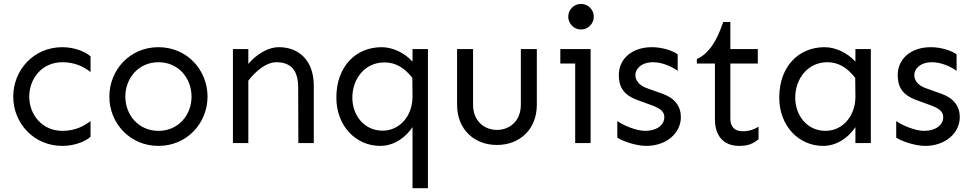

<svg xmlns="http://www.w3.org/2000/svg" viewBox="-20 -743 5043 997"><path d="M303.7 -498C155.3 -498 48.8 -379.9 48.8 -241.2C48.8 -103.5 155.3 14.6 303.7 14.6C375 14.6 430.7 -13.7 450.2 -33.2V-114.3C414.1 -86.9 369.1 -63.5 303.7 -63.5C199.2 -63.5 131.8 -147.5 131.8 -241.2C131.8 -335.9 199.2 -419.9 303.7 -419.9C369.1 -419.9 414.1 -396.5 450.2 -369.1V-450.2C430.7 -468.8 375 -498 303.7 -498Z M802.7 -498C654.3 -498 547.9 -379.9 547.9 -241.2C547.9 -103.5 654.3 14.6 802.7 14.6C951.2 14.6 1057.6 -103.5 1057.6 -241.2C1057.6 -379.9 951.2 -498 802.7 -498ZM802.7 -419.9C908.2 -419.9 974.6 -335.9 974.6 -241.2C974.6 -147.5 908.2 -63.5 802.7 -63.5C698.2 -63.5 630.9 -147.5 630.9 -241.2C630.9 -335.9 698.2 -419.9 802.7 -419.9Z M1189.5 -488.3V0H1269.5V-324.2C1308.6 -375 1363.3 -419.9 1415 -419.9C1492.2 -419.9 1528.3 -375 1528.3 -290L1529.3 0H1609.4V-297.9C1609.4 -432.6 1528.3 -498 1428.7 -498C1362.3 -498 1300.8 -449.2 1269.5 -411.1V-488.3Z M1976.6 -418.9C2036.1 -418.9 2081.1 -389.6 2121.1 -338.9L2122.1 -245.1V-240.2C2122.1 -142.6 2056.6 -64.5 1966.8 -64.5C1872.1 -64.5 1809.6 -142.6 1809.6 -236.3C1809.6 -331.1 1872.1 -418.9 1976.6 -418.9ZM1961.9 -498C1828.1 -498 1726.6 -398.4 1726.6 -236.3C1726.6 -87.9 1829.1 14.6 1954.1 14.6C2028.3 14.6 2087.9 -31.2 2122.1 -83V234.4H2202.1V-488.3H2122.1V-422.9C2080.1 -469.7 2017.6 -498 1961.9 -498Z M2684.6 -488.3V-199.2C2684.6 -114.3 2626 -68.4 2560.5 -68.4C2495.1 -68.4 2436.5 -114.3 2436.5 -199.2V-488.3H2353.5V-199.2C2353.5 -70.3 2443.4 9.8 2560.5 9.8C2677.7 9.8 2767.6 -70.3 2767.6 -199.2V-488.3Z M2997.1 -722.7C2959 -722.7 2930.7 -691.4 2930.7 -656.2C2930.7 -622.1 2959 -589.8 2997.1 -589.8C3035.2 -589.8 3063.5 -622.1 3063.5 -656.2C3063.5 -691.4 3035.2 -722.7 2997.1 -722.7ZM2889.6 -488.3V-413.1H2966.8V0H3046.9V-488.3Z M3365.2 -498C3260.7 -498 3193.4 -436.5 3193.4 -353.5C3193.4 -297.9 3211.9 -252.9 3287.1 -224.6L3359.4 -198.2C3405.3 -181.6 3429.7 -166 3429.7 -134.8C3429.7 -94.7 3391.6 -63.5 3330.1 -63.5C3281.2 -63.5 3212.9 -94.7 3185.5 -114.3V-28.3C3208 -12.7 3279.3 14.6 3335.9 14.6C3441.4 14.6 3515.6 -52.7 3515.6 -134.8C3515.6 -190.4 3484.4 -233.4 3420.9 -255.9L3338.9 -285.2C3294.9 -300.8 3279.3 -329.1 3279.3 -353.5C3279.3 -384.8 3309.6 -419.9 3371.1 -419.9C3420.9 -419.9 3471.7 -395.5 3499 -375V-460.9C3476.6 -477.5 3422.9 -498 3365.2 -498Z M3735.4 -628.9C3703.1 -532.2 3662.1 -464.8 3598.6 -436.5V-413.1H3692.4V-123C3692.4 -40 3735.4 14.6 3818.4 14.6C3868.2 14.6 3892.6 1 3918.9 -19.5V-85C3899.4 -73.2 3875 -61.5 3835.9 -61.5C3793 -61.5 3772.5 -86.9 3772.5 -127V-413.1H3915V-488.3H3772.5V-628.9Z M4276.4 -419.9C4335.9 -419.9 4380.9 -389.6 4420.9 -338.9L4421.9 -245.1V-240.2C4421.9 -141.6 4356.4 -63.5 4266.6 -63.5C4171.9 -63.5 4109.4 -142.6 4109.4 -236.3C4109.4 -331.1 4171.9 -419.9 4276.4 -419.9ZM4261.7 -498C4127.9 -498 4026.4 -398.4 4026.4 -236.3C4026.4 -87.9 4128.9 14.6 4253.9 14.6C4328.1 14.6 4387.7 -31.2 4421.9 -83V0H4502V-488.3H4421.9V-422.9C4379.9 -469.7 4317.4 -498 4261.7 -498Z M4813.5 -498C4709 -498 4641.6 -436.5 4641.6 -353.5C4641.6 -297.9 4660.2 -252.9 4735.4 -224.6L4807.6 -198.2C4853.5 -181.6 4877.9 -166 4877.9 -134.8C4877.9 -94.7 4839.8 -63.5 4778.3 -63.5C4729.5 -63.5 4661.1 -94.7 4633.8 -114.3V-28.3C4656.2 -12.7 4727.5 14.6 4784.2 14.6C4889.6 14.6 4963.9 -52.7 4963.9 -134.8C4963.9 -190.4 4932.6 -233.4 4869.1 -255.9L4787.1 -285.2C4743.2 -300.8 4727.5 -329.1 4727.5 -353.5C4727.5 -384.8 4757.8 -419.9 4819.3 -419.9C4869.1 -419.9 4919.9 -395.5 4947.3 -375V-460.9C4924.8 -477.5 4871.1 -498 4813.5 -498Z"/></svg>

Font: Sen-gleads
Style: Regular
Weight: 400
Designer: Kosal Sen, Philatype
Foundry: Philatype
Version: Version 1.004; ttfautohint (v1.8.3)